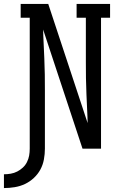

<svg xmlns="http://www.w3.org/2000/svg" viewBox="-82 -755 602 975"><path d="M-62 200V130Q-45 130 -27.5 127Q-10 124 5.5 116Q21 108 34 96Q47 84 55 68Q63 52 66 35Q69 18 69 0Q69 -166 69 -332.5Q69 -499 69 -665H23V-735H163L363 -130Q363 -139 362.5 -148Q362 -157 362 -165L357 -276Q355 -317 354.5 -358.5Q354 -400 354 -441V-665H307V-735H477V-665H431V0H337L137 -605Q137 -596 137.5 -587Q138 -578 138 -570L143 -459Q145 -418 145.5 -376.5Q146 -335 146 -294V0Q146 27 141 54.5Q136 82 123 106Q110 130 89.5 149Q69 168 44.5 179.5Q20 191 -7.5 195.5Q-35 200 -62 200Z"/></svg>

Font: Iosevka Gothic
Style: Regular
Weight: 400
Monospace: yes
Designer: Belleve Invis
Foundry: Belleve Invis
Version: Version 15.5.1; ttfautohint (v1.8.4)